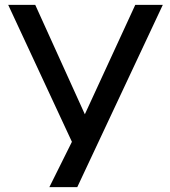

<svg xmlns="http://www.w3.org/2000/svg" viewBox="-20 -770 698 790"><path d="M536.6 -750H649.9L297.9 0H183.1L275.9 -186.5L13.7 -750H125L329.1 -299.8Z"/></svg>

Font: Manrope3 Semibold
Style: Regular
Weight: 600
Width: 4
Designer: Mikhail Sharanda
Foundry: Mikhail Sharanda
Version: Version 3.000;PS 003.000;hotconv 1.0.88;makeotf.lib2.5.64775